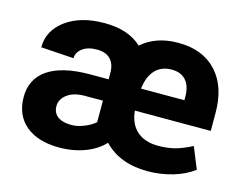

<svg xmlns="http://www.w3.org/2000/svg" viewBox="-81 -662 1006 797"><g transform="rotate(15 422.0 -264.0)"><path d="M608.4 9.8C645.5 9.8 681.6 4.4 716.8 -5.9C751.5 -16.1 780.8 -30.8 804.7 -48.8L767.1 -141.1C738.8 -126.5 713.9 -116.7 692.9 -111.3C671.4 -106 647.9 -103.5 623 -103.5C546.9 -103.5 500 -144 492.7 -219.7H818.8V-296.4C818.8 -372.1 799.3 -431.2 759.8 -474.1C720.2 -516.6 666 -538.1 597.2 -538.1C596.2 -538.1 594.7 -538.1 593.8 -538.1C530.3 -538.1 478.5 -520 438 -484.4C400.4 -520 347.2 -538.1 278.3 -538.1C210.4 -538.1 155.8 -522.9 113.3 -492.2C70.8 -461.4 49.3 -421.4 49.3 -373L190.4 -363.8C190.4 -380.9 198.2 -395 213.9 -406.7C229 -418 250 -423.8 276.9 -423.8C327.1 -423.8 354 -394 354 -344.7V-316.9H272C113.8 -316.4 32.2 -257.8 32.2 -155.8C32.2 -103.5 49.8 -62.5 84.5 -33.7C119.1 -4.9 167 9.8 227.5 9.8C309.1 9.8 378.4 -17.1 419.9 -62C465.3 -14.2 527.8 9.8 608.4 9.8ZM597.2 -423.8C651.4 -423.8 680.2 -389.2 680.2 -328.1V-314.5H493.7C502 -385.3 538.6 -423.8 597.2 -423.8ZM254.4 -93.8C199.2 -93.8 173.3 -117.2 173.3 -153.8C173.3 -173.8 182.6 -190.4 200.7 -204.1C218.8 -217.8 243.2 -224.6 273.9 -225.1H354V-132.8C341.3 -121.6 325.7 -112.3 306.6 -105C287.6 -97.7 270.5 -93.8 254.4 -93.8Z"/></g></svg>

Font: Roboto
Style: Bold
Weight: 700
Designer: Google
Version: Version 2.137; 2017